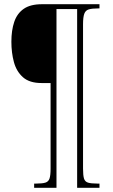

<svg xmlns="http://www.w3.org/2000/svg" viewBox="-20 -780 537 911"><path d="M142 111V91H153Q181 91 195.5 86.5Q210 82 215 67Q220 52 220 21V-386H177Q120 -386 89 -413.5Q58 -441 46 -485.5Q34 -530 34 -582Q34 -636 47.5 -676Q61 -716 92.5 -738Q124 -760 179 -760H452V-740H444Q417 -740 401.5 -735.5Q386 -731 380 -715Q374 -699 374 -665V20Q374 52 378.5 67Q383 82 397.5 86.5Q412 91 441 91H452V111H346V-737H248V111Z"/></svg>

Font: Noto Serif Lao Condensed Thin
Style: Regular
Weight: 100
Width: 3
Designer: Monotype Design Team
Foundry: Monotype Imaging Inc.
Version: Version 2.003; ttfautohint (v1.8.4.7-5d5b)